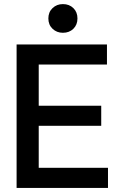

<svg xmlns="http://www.w3.org/2000/svg" viewBox="-20 -917 575 937"><path d="M61 0V-700H502V-602H169V-401H474V-303H169V-98H507V0ZM216 -827Q216 -858 236.5 -877.5Q257 -897 287 -897Q318 -897 338 -877.5Q358 -858 358 -827Q358 -796 338 -776.5Q318 -757 287 -757Q257 -757 236.5 -776.5Q216 -796 216 -827Z"/></svg>

Font: Space Grotesk Frontify Medium
Style: Regular
Weight: 500
Designer: Florian Karsten
Version: Version 2.000